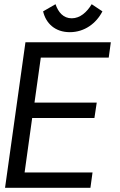

<svg xmlns="http://www.w3.org/2000/svg" viewBox="-20 -893 571 913"><path d="M321 -806C281 -806 257 -835 244 -873L185 -839C198 -782 242 -740 312 -740C382 -740 438 -782 467 -839L416 -873C393 -835 361 -806 321 -806ZM4 0H410L420 -73H97L133 -332H429L440 -405H144L174 -619H497L507 -692H101Z"/></svg>

Font: Cantarell
Style: Oblique
Weight: 400
Italic angle: -8°
Designer: Dave Crossland
Version: Version 0.024